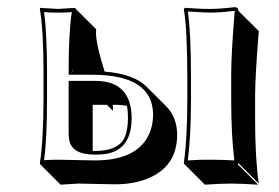

<svg xmlns="http://www.w3.org/2000/svg" viewBox="-20 -454 777 534"><path d="M501 -234.9Q501 -374 491.2 -428.2L494.1 -432.1Q501.5 -432.1 518.1 -430.7Q548.8 -428.7 564.9 -429.2Q591.3 -429.2 633.8 -434.1Q638.2 -433.6 640.6 -431.6Q642.6 -428.2 643.1 -423.8L699.7 -367.7Q689.9 -245.1 689.5 -189.5V-123.5Q689.5 -14.2 699.7 56.6L643.1 0L641.1 2.9L697.8 59.6Q651.4 56.6 623.5 56.6Q593.3 56.6 549.8 59.6L493.2 2.9L491.2 0Q501 -68.4 501 -180.2ZM181.2 -258.8V-255.9H184.1ZM237.8 -34.2Q241.2 -34.2 244.1 -34.2Q306.2 -34.2 324.7 -67.9Q335.9 -89.8 335.9 -126Q335.9 -145.5 333 -159.7Q319.3 -162.1 304.7 -162.6H293.5Q294.4 -153.3 293.9 -146L277.3 -162.6H237.8ZM271 -254.9Q351.1 -248.5 387.2 -213.4L443.8 -156.7Q472.2 -127 472.7 -79.6Q472.7 11.2 387.2 43.9Q349.6 58.6 299.8 58.6Q279.8 58.6 248.5 57.6Q216.8 56.6 197.8 56.6L148.4 59.6L91.8 2.9L90.8 0Q100.6 -61 101.1 -179.2V-250Q101.1 -369.1 90.8 -429.2L91.8 -432.1Q93.8 -432.1 141.1 -429.2L189 -432.1L190.9 -429.2L247.6 -372.6Q243.2 -343.3 270 -258.3Q270.5 -255.9 271 -254.9ZM170.9 -258.8Q170.9 -362.3 179.7 -420.4Q161.6 -418.9 141.1 -418.9Q118.7 -418.9 102.5 -420.4Q110.8 -361.8 110.8 -250V-179.2Q110.8 -65.9 102.5 -8.3Q119.1 -9.8 141.1 -9.8Q161.1 -9.8 192.6 -8.8Q224.1 -7.8 243.2 -7.8Q367.7 -7.8 397.9 -88.9Q405.8 -110.8 405.8 -136.2Q404.3 -245.6 237.8 -246.1H170.9ZM346.2 -126Q346.2 -35.6 271 -25.4Q259.3 -23.9 244.1 -23.9Q179.7 -23.9 172.4 -64.9Q171.4 -72.3 170.9 -79.1V-229H248Q345.2 -227.5 346.2 -126ZM511.2 -234.9V-180.2Q511.2 -72.3 502 -7.8Q537.6 -10.3 566.9 -9.8Q598.1 -9.8 631.8 -7.8Q623 -76.2 623 -180.2V-246.1Q623 -304.2 632.8 -423.8Q590.8 -418.9 564.9 -418.9Q555.2 -418.9 502.4 -421.9Q511.2 -363.8 511.2 -234.9Z"/></svg>

Font: Linux Biolinum Shadow O
Style: Bold
Weight: 700
Designer: Philipp H. Poll
Foundry: Philipp H. Poll
Version: Version 0.9.2